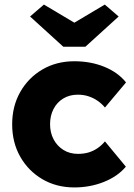

<svg xmlns="http://www.w3.org/2000/svg" viewBox="-20 -811 587 841"><path d="M305.7 10Q227.3 10 165.8 -26Q104.3 -62 68.8 -124.3Q33.3 -186.7 33.3 -266.3Q33.3 -346 68.8 -408.3Q104.3 -470.7 165.8 -506.7Q227.3 -542.7 305.7 -542.7Q377 -542.7 436.8 -518.5Q496.7 -494.3 532 -450L439.7 -340Q427 -355.7 408.7 -368.7Q390.3 -381.7 368.3 -389Q346.3 -396.3 321 -396.3Q285 -396.3 257.5 -379.8Q230 -363.3 214.7 -334Q199.3 -304.7 199.3 -267Q199.3 -230 214.7 -200.8Q230 -171.7 257.7 -154.3Q285.3 -137 321.3 -137Q347 -137 368.2 -143.3Q389.3 -149.7 407.3 -162Q425.3 -174.3 439.7 -191.7L531.3 -81Q496 -38.7 435.5 -14.3Q375 10 305.7 10ZM257.3 -606.3 111.7 -738.7 172.3 -791 320.7 -702.7H290.7L439 -791L499.7 -738.7L354 -606.3Z"/></svg>

Font: Lexend Medium
Style: Regular
Weight: 500
Designer: Bonnie Shaver-Troup, Thomas Jockin
Foundry: Lexend
Version: Version 1.005